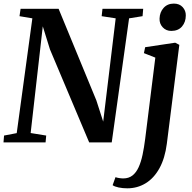

<svg xmlns="http://www.w3.org/2000/svg" viewBox="-24 -792 1066 1068"><path d="M-4.5 0 -1.5 -38 69 -51.5 156 -690 84.5 -702 90.5 -743H302L512 -233.5L550 -115.5L619.5 -690L541.5 -702L546 -743H772.5L769 -702L694 -690L597.5 0H472L254 -517L214 -645.5L146.5 -52L233 -38L229.5 0ZM904 7.5Q893.5 88.5 863 143.8Q832.5 199 786.5 227.2Q740.5 255.5 684 255.5Q658.5 255.5 635.8 250.8Q613 246 602.5 238L618.5 193.5Q626 196.5 638.8 198.5Q651.5 200.5 661.5 200.5Q692 200.5 712.8 184.2Q733.5 168 747 138.5Q760.5 109 769 68.8Q777.5 28.5 783.5 -19L840 -471.5L776.5 -496.5L783.5 -529.5L950.5 -554.5L973.5 -542.5ZM928.5 -620Q900 -620 881.2 -640Q862.5 -660 863.5 -688.5Q864.5 -724 886 -748Q907.5 -772 943 -772Q974.5 -772 992.2 -752.2Q1010 -732.5 1009.5 -706Q1009.5 -669.5 988.5 -644.8Q967.5 -620 928.5 -620Z"/></svg>

Font: Merriweather 48pt SemiBold
Style: Italic
Weight: 600
Italic angle: -7.8°
Designer: Eben Sorkin
Foundry: Eben Sorkin
Version: Version 2.101